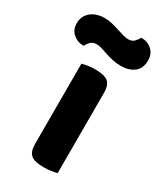

<svg xmlns="http://www.w3.org/2000/svg" viewBox="-229 -777 723 854"><g transform="rotate(30 132.0 -350.0)"><path d="M61 -64V-475Q71 -478 89 -481Q107 -484 129 -484Q174 -484 193.5 -469Q213 -454 213 -412V0Q203 2 185 5Q167 8 145 8Q100 8 80.5 -7Q61 -22 61 -64ZM186 -673Q207 -673 218 -685.5Q229 -698 234 -708H239Q268 -708 289.5 -688Q311 -668 311 -636Q311 -594 284.5 -574Q258 -554 218 -554Q194 -554 174 -558.5Q154 -563 136.5 -569Q119 -575 104.5 -579.5Q90 -584 78 -584Q57 -584 46 -572Q35 -560 30 -549H26Q-3 -549 -25 -568.5Q-47 -588 -47 -621Q-47 -642 -38.5 -657.5Q-30 -673 -16.5 -683Q-3 -693 13.5 -698Q30 -703 47 -703Q68 -703 87.5 -698.5Q107 -694 125 -688Q143 -682 158.5 -677.5Q174 -673 186 -673Z"/></g></svg>

Font: Baloo 2 Latin
Style: Bold
Weight: 400
Designer: Sarang Kulkarni and Ek Type
Foundry: Ek Type
Version: Version 1.001